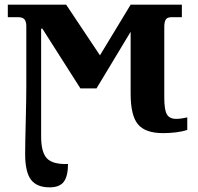

<svg xmlns="http://www.w3.org/2000/svg" viewBox="-20 -556 842 816"><path d="M535.2 -420.9 390.1 -180.2H321.8L160.2 -434.1H154.8V23.9Q154.8 90.8 179.2 116.9Q203.6 143.1 269 141.1Q269 192.4 251.2 216.3Q233.4 240.2 190.9 240.2Q135.7 240.2 111.3 207.3Q86.9 174.3 86.9 99.1Q86.9 53.7 89.4 -40.8Q91.8 -135.3 91.8 -186V-444.8Q91.8 -463.9 84.2 -473.4Q76.7 -482.9 57.1 -482.9H13.2V-536.1H261.2L404.8 -320.8L535.2 -536.1H752.9V-482.9H709Q689.9 -482.9 684.1 -472.2Q678.2 -461.4 678.2 -441.9V-141.1Q678.2 -88.4 689.5 -69.6Q700.7 -50.8 729 -50.8Q739.7 -50.8 751.5 -52.5Q763.2 -54.2 775.9 -57.1V-3.9Q756.3 2.9 729.2 6.3Q702.1 9.8 672.9 9.8Q597.7 9.8 566.4 -27.6Q535.2 -64.9 535.2 -158.2ZM701.7 -189.9ZM100.1 -282.2Z"/></svg>

Font: Droid Serif
Style: Bold
Weight: 700
Designer: Monotype Design team
Foundry: Monotype Imaging Inc.
Version: Version 1.03